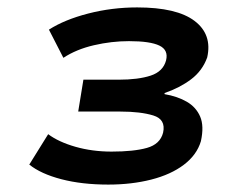

<svg xmlns="http://www.w3.org/2000/svg" viewBox="-20 -731 610 518"><path d="M272 -233Q201 -233 145.5 -247.5Q90 -262 59 -287L110 -369Q138 -348 183.5 -335Q229 -322 281 -322Q341 -322 376.5 -332Q412 -342 420 -373Q428 -409 393.5 -419.5Q359 -430 305 -430H191L205 -516H300Q353 -516 386.5 -527Q420 -538 428 -568Q435 -596 410 -608Q385 -620 328 -620Q281 -620 233.5 -609Q186 -598 151 -575L112 -651Q154 -678 218 -694.5Q282 -711 350 -711Q457 -711 505 -674.5Q553 -638 539 -576Q526 -540 495.5 -517Q465 -494 424 -480V-477Q459 -471 484 -456.5Q509 -442 520 -416.5Q531 -391 522 -350Q511 -313 476 -286.5Q441 -260 388 -246.5Q335 -233 272 -233Z"/></svg>

Font: Nunito Sans 7pt Expanded
Style: Bold Italic
Weight: 700
Width: 7
Italic angle: -9°
Designer: Vernon Adams
Foundry: Vernon Adams
Version: Version 3.101;gftools[0.9.27]